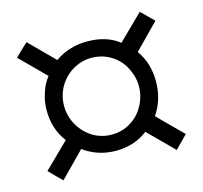

<svg xmlns="http://www.w3.org/2000/svg" viewBox="-85 -695 770 729"><g transform="rotate(-15 300.5 -330.5)"><path d="M300.8 -480.5Q260.7 -480.5 226.6 -460Q192.4 -439.5 172.9 -405.3Q153.3 -371.1 153.3 -331.1Q153.3 -290 172.9 -255.9Q192.4 -220.7 226.6 -199.2Q260.7 -178.7 300.8 -178.7Q341.8 -178.7 375 -199.2Q409.2 -219.7 427.7 -254.9Q447.3 -290 447.3 -331.1Q447.3 -360.4 435.5 -387.7Q424.8 -416 405.3 -436.5Q385.7 -457 358.4 -468.8Q332 -480.5 300.8 -480.5ZM28.3 -108.4Q52.7 -131.8 126 -204.1Q85 -257.8 85 -331.1Q85 -367.2 96.7 -400.4Q107.4 -433.6 126 -456.1Q93.8 -488.3 28.3 -553.7Q40 -566.4 78.1 -601.6Q101.6 -578.1 173.8 -505.9Q229.5 -544.9 300.8 -544.9Q377 -544.9 425.8 -505.9Q459 -538.1 523.4 -601.6Q536.1 -589.8 572.3 -553.7Q547.9 -529.3 476.6 -456.1Q514.6 -403.3 514.6 -331.1Q514.6 -259.8 476.6 -204.1Q507.8 -171.9 572.3 -108.4Q559.6 -95.7 523.4 -58.6Q499 -83 425.8 -156.2Q403.3 -137.7 370.1 -126Q336.9 -115.2 300.8 -115.2Q229.5 -115.2 173.8 -156.2Q141.6 -123 78.1 -58.6Q65.4 -70.3 28.3 -108.4Z"/></g></svg>

Font: Griech2
Style: Regular
Weight: 400
Version: 001.007